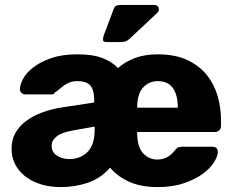

<svg xmlns="http://www.w3.org/2000/svg" viewBox="-20 -751 955 781"><path d="M413 -580Q399 -580 399 -589Q399 -598 402 -607L442 -713Q447 -727 456 -729Q465 -731 479 -731H607Q621 -731 625 -719.5Q629 -708 621 -700L507 -593Q499 -586 491.5 -583Q484 -580 470 -580ZM228 10Q181 10 144 -2Q107 -14 81 -35Q55 -56 41 -84Q27 -112 27 -145Q27 -181 42 -209Q57 -237 85 -258Q113 -279 151.5 -293.5Q190 -308 238 -315L363 -334V-348Q363 -384 348 -402.5Q333 -421 294 -421Q276 -421 262.5 -415.5Q249 -410 239 -402.5Q229 -395 220.5 -387.5Q212 -380 203 -375Q200 -367 192 -367H83Q73 -367 67 -373.5Q61 -380 61 -389Q61 -406 74 -430.5Q87 -455 115.5 -477Q144 -499 188 -514.5Q232 -530 295 -530Q358 -530 397.5 -514.5Q437 -499 460 -474Q489 -500 529 -515Q569 -530 621 -530Q693 -530 742.5 -506.5Q792 -483 822 -445Q852 -407 865.5 -359.5Q879 -312 879 -263V-239Q879 -228 872 -221Q865 -214 854 -214H538V-207Q539 -151 563 -126.5Q587 -102 620 -102Q662 -102 690 -138Q699 -149 704.5 -151.5Q710 -154 722 -154H844Q866 -154 866 -132Q866 -116 851 -91.5Q836 -67 805.5 -44.5Q775 -22 729 -6Q683 10 621 10Q555 10 507 -11Q459 -32 428 -69Q388 -24 335.5 -7Q283 10 228 10ZM538 -313H703V-317Q703 -365 683 -393Q663 -421 621 -421Q587 -421 563 -396Q539 -371 538 -317ZM262 -104Q307 -104 336 -133Q365 -162 365 -222V-236L280 -221Q232 -213 211 -196.5Q190 -180 190 -158Q190 -132 211.5 -118Q233 -104 262 -104Z"/></svg>

Font: Fz Rubik
Style: Bold
Weight: 700
Designer: Hubert and Fischer
Foundry: Hubert and Fischer
Version: Vit hóa bi FontZin.com